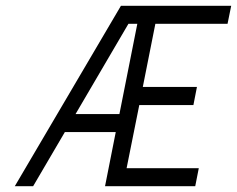

<svg xmlns="http://www.w3.org/2000/svg" viewBox="-20 -645 821 665"><path d="M380.9 -187.5H204.6L94.7 0H31.2L398.9 -625H780.8L768.1 -562.5H518.1L474.6 -343.8H662.1L649.9 -281.2H462.4L418.5 -62.5H668.5L656.2 0H343.8ZM241.7 -250H393.6L455.6 -562.5H424.8Z"/></svg>

Font: Juliett
Style: Italic
Weight: 400
Italic angle: -11.25°
Designer: GGBotNet
Foundry: GGBotNet
Version: 0.60